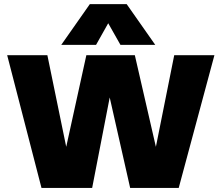

<svg xmlns="http://www.w3.org/2000/svg" viewBox="-20 -920 1085 940"><path d="M419.9 -899.9H600.1L740.2 -700.2H569.8L509.8 -806.2L450.2 -700.2H279.8ZM15.1 -649.9H211.9L304.2 -201.2L402.8 -649.9H640.1L743.2 -201.2L833 -649.9H1029.8L855 0H617.2L517.1 -442.9L431.2 0H183.1Z"/></svg>

Font: Overused Grotesk Black
Style: Regular
Weight: 900
Version: Version 0.002